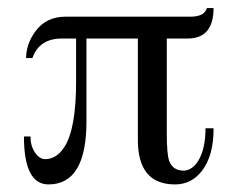

<svg xmlns="http://www.w3.org/2000/svg" viewBox="-20 -458 605 489"><path d="M523.9 -131.3Q524.4 -63 495.1 -23.9Q468.3 11.7 425.8 11.7Q331.1 11.7 331.1 -101.6V-359.9H200.2V-148.9Q200.2 11.7 103.5 11.7Q41 11.7 41 -110.4H57.6Q57.6 -86.4 69.1 -69.6Q80.6 -52.7 94.7 -52.7Q124.5 -52.7 144.5 -84.5Q173.8 -130.9 173.8 -250V-359.9H137.7Q80.1 -359.9 62.5 -310.1H46.4Q46.9 -345.7 69.3 -377Q96.7 -415.5 146.5 -415.5H464.8Q501 -415.5 506.8 -437.5H523.9Q523.9 -359.9 458 -359.9H404.8V-116.7Q404.8 -67.4 410.6 -48.8Q419.4 -24.4 445.8 -23.4Q469.2 -22.9 485.4 -49.3Q503.4 -79.6 503.4 -131.3Z"/></svg>

Font: Scheherazade New
Style: Bold
Weight: 700
Designer: SIL International
Foundry: SIL International
Version: Version 4.000